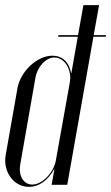

<svg xmlns="http://www.w3.org/2000/svg" viewBox="-25 -720 433 748"><path d="M176 0H237L339 -577H387L388 -583H340L361 -700H300L279 -583H203L201 -577H278L253 -435H252C244 -479 217 -503 179 -503C120 -503 55 -443 43 -376L-3 -115C-14 -50 29 8 88 8C126 8 161 -16 186 -61H187ZM247 -399 193 -97C185 -48 140 -1 101 -1C66 -1 46 -36 54 -80L113 -417C121 -461 154 -496 187 -496C227 -496 256 -448 247 -399Z"/></svg>

Font: Moniqa Ita Display
Style: Italic
Weight: 400
Italic angle: -10°
Designer: Rajesh Rajput
Foundry: Rajesh Rajput
Version: Version 1.000